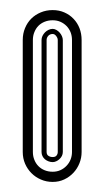

<svg xmlns="http://www.w3.org/2000/svg" viewBox="-20 -382 211 379"><path d="M24.9 -303Q24.9 -315.7 29.4 -326.5Q33.9 -337.4 41.7 -345.2Q49.6 -353 60.4 -357.5Q71.3 -362.1 84 -362.1Q96.7 -362.1 107.2 -357.4Q117.7 -352.8 125.2 -344.8Q132.8 -336.9 137 -326.2Q141.1 -315.4 141.1 -303V-82Q141.1 -70.3 136.8 -59.7Q132.6 -49.1 124.9 -40.9Q117.2 -32.7 106.8 -27.8Q96.4 -22.9 84 -22.9Q71.5 -22.9 60.8 -27.6Q50 -32.2 42.1 -40.2Q34.2 -48.1 29.5 -58.8Q24.9 -69.6 24.9 -82ZM44.9 -82Q44.9 -73.5 47.9 -66.3Q50.8 -59.1 55.9 -54Q61 -48.8 68.2 -45.9Q75.4 -43 84 -43Q92.3 -43 99.2 -46.1Q106.2 -49.3 111.3 -54.7Q116.5 -60.1 119.3 -67.1Q122.1 -74.2 122.1 -82V-303Q122.1 -311.3 119.3 -318.4Q116.5 -325.4 111.3 -330.7Q106.2 -335.9 99.2 -339Q92.3 -342 84 -342Q75.4 -342 68.2 -339.1Q61 -336.2 55.9 -331.1Q50.8 -325.9 47.9 -318.7Q44.9 -311.5 44.9 -303ZM104 -82Q104 -77.9 102.2 -74.2Q100.3 -70.6 97.4 -67.9Q94.5 -65.2 90.9 -63.6Q87.4 -62 84 -62Q79.8 -62 75.9 -63.5Q72 -64.9 68.8 -67.5Q65.7 -70.1 63.8 -73.9Q62 -77.6 62 -82V-303Q62 -307.1 63.8 -311Q65.7 -314.9 68.8 -318.1Q72 -321.3 75.9 -323.1Q79.8 -325 84 -325Q87.6 -325 91.3 -322.9Q95 -320.8 97.8 -317.6Q100.6 -314.5 102.3 -310.5Q104 -306.6 104 -303ZM94 -303Q94 -306.9 90.9 -310.9Q87.9 -314.9 84 -314.9Q78.6 -314.9 75.3 -311.3Q72 -307.6 72 -303V-82Q72 -76.7 75.7 -74.3Q79.3 -72 84 -72Q89.4 -72 91.7 -75.1Q94 -78.1 94 -82Z"/></svg>

Font: TafelwerkOT
Style: Regular
Weight: 400
Designer: Peter Wiegel
Foundry: Peter Wiegel, based on an original design named Oxford by Christine Lord, 1969
Version: Version 1.000